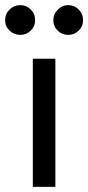

<svg xmlns="http://www.w3.org/2000/svg" viewBox="-53 -729 344 749"><path d="M26 -593C42 -593 55.7 -598.5 67 -609.5C78.3 -620.5 84 -634 84 -650C84 -666.7 78.3 -680.7 67 -692C55.7 -703.3 42 -709 26 -709C10 -709 -3.8 -703.3 -15.5 -692C-27.2 -680.7 -33 -666.7 -33 -650C-33 -634 -27.2 -620.5 -15.5 -609.5C-3.8 -598.5 10 -593 26 -593ZM213 -593C229 -593 242.7 -598.5 254 -609.5C265.3 -620.5 271 -634 271 -650C271 -666.7 265.3 -680.7 254 -692C242.7 -703.3 229 -709 213 -709C197.7 -709 184.2 -703.2 172.5 -691.5C160.8 -679.8 155 -666 155 -650C155 -634 160.7 -620.5 172 -609.5C183.3 -598.5 197 -593 213 -593ZM75 0H163V-500H75Z"/></svg>

Font: Orkney
Style: Regular
Weight: 400
Designer: Samuel Oakes and Alfredo Marco Pradil
Foundry: Alfredo Marco Pradil
Version: 1.0; ttfautohint (v1.5)